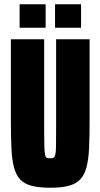

<svg xmlns="http://www.w3.org/2000/svg" viewBox="-20 -872 471 900"><path d="M215 8Q163 8 128.5 -1Q94 -10 74.5 -31Q55 -52 45.5 -88Q36 -124 33.5 -177.5Q31 -231 31 -306V-688H187V-252Q187 -207 188 -182Q189 -157 191.5 -146Q194 -135 199.5 -132.5Q205 -130 215 -130Q225 -130 230.5 -132.5Q236 -135 239 -146Q242 -157 242.5 -182Q243 -207 243 -252V-688H400V-306Q400 -231 397.5 -177.5Q395 -124 385.5 -88Q376 -52 356 -31Q336 -10 302 -1Q268 8 215 8ZM72 -742V-852H194V-742ZM238 -742V-852H360V-742Z"/></svg>

Font: Saira ExtraCondensed Black
Style: Regular
Weight: 900
Width: 2
Designer: Hector Gatti with collaboration of the Omnibus-Type team
Foundry: Omnibus-Type
Version: Version 1.101